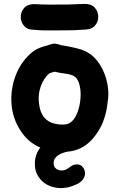

<svg xmlns="http://www.w3.org/2000/svg" viewBox="-20 -761 610 980"><path d="M236 7Q316 23 373 3Q420 -14 455 -55Q490 -96 507 -142Q524 -187 529 -236Q538 -283 527.5 -336Q517 -389 488.5 -433.5Q460 -478 415 -500Q383 -516 289 -531Q261 -544 233 -533Q229 -531 221 -529Q201 -523 200 -523Q164 -512 141 -492Q102 -459 77.5 -414Q53 -369 43.5 -318Q34 -267 40 -217Q50 -136 100 -73Q149 -10 236 7ZM262 -129Q189 -144 179 -233Q173 -278 188 -320Q203 -362 231 -386L241 -390Q242 -390 259 -395Q288 -388 311.5 -385.5Q335 -383 355 -374Q373 -365 382 -340Q391 -315 391.5 -282.5Q392 -250 384.5 -217.5Q377 -185 362.5 -161Q348 -137 327 -129Q305 -121 262 -129ZM289 199Q317 199 337.5 192.5Q358 186 379 176Q414 154 414 124Q414 107 403 92.5Q392 78 372 78Q353 78 335 93Q324 101 315.5 105Q307 109 295 109Q278 109 266.5 100Q255 91 254 77Q251 47 281 29Q298 19 324 13Q331 11 338 10Q345 8 352 5Q370 -3 377.5 -20.5Q385 -38 374 -56Q357 -84 304 -77Q275 -74 244.5 -57.5Q214 -41 193 -17Q156 26 158 78Q158 122 188 156Q205 176 232.5 187.5Q260 199 289 199ZM201 -606H290Q352 -605 415 -610Q449 -611 465.5 -631Q482 -651 481.5 -676.5Q481 -702 464 -721.5Q447 -741 413 -741Q372 -739 325 -738Q278 -737 233 -737.5Q188 -738 152 -740Q118 -739 101.5 -718.5Q85 -698 86 -672Q87 -646 104.5 -627Q122 -608 156 -609Q182 -606 201 -606Z"/></svg>

Font: Balsamiq Sans
Style: Bold
Weight: 700
Designer: Michael Angeles
Foundry: Balsamiq SRL
Version: Version 1.020; ttfautohint (v1.8.4.7-5d5b);gftools[0.9.26]